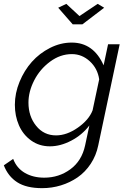

<svg xmlns="http://www.w3.org/2000/svg" viewBox="-53 -750 665 993"><path d="M248 -710 290 -730 357.9 -667 452.1 -730 485.8 -710 373 -624H323.2ZM-33.2 105 15.1 71.8Q33.2 119.6 75.7 144.3Q118.2 168.9 175.8 168.9Q251.5 168.9 310.8 125.5Q370.1 82 387.2 2L409.2 -101.1Q371.6 -51.8 315.4 -22.5Q259.3 6.8 205.1 6.8Q149.9 6.8 107.9 -23.4Q65.9 -53.7 44.9 -102.1Q23.9 -150.4 23.9 -208Q23.9 -268.1 48.1 -326.9Q72.3 -385.7 111.8 -430.2Q151.4 -474.6 205.8 -502.2Q260.3 -529.8 317.9 -529.8Q430.7 -529.8 482.9 -412.1L505.9 -521H565.9L455.1 2Q444.3 54.7 416 97.4Q387.7 140.1 348.4 167.2Q309.1 194.3 262.2 208.7Q215.3 223.1 165 223.1Q83.5 223.1 36.1 192.6Q-11.2 162.1 -33.2 105ZM425.8 -179.2 460 -339.8Q451.7 -396 411.4 -433.1Q371.1 -470.2 318.8 -470.2Q258.8 -470.2 206.1 -431.2Q153.3 -392.1 123.8 -334.2Q94.2 -276.4 94.2 -219.2Q94.2 -148.4 134 -99.1Q173.8 -49.8 236.8 -49.8Q292.5 -49.8 349.6 -89.8Q406.7 -129.9 425.8 -179.2Z"/></svg>

Font: Rawline
Style: Italic
Weight: 400
Italic angle: -12°
Designer: Matt McInerney, Pablo Impallari, Rodrigo Fuenzalida
Foundry: Matt McInerney, Pablo Impallari, Rodrigo Fuenzalida
Version: Version 4.020;PS 004.020;hotconv 1.0.88;makeotf.lib2.5.64775